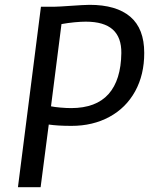

<svg xmlns="http://www.w3.org/2000/svg" viewBox="-20 -775 622 795"><path d="M148.2 0H54.3L149.5 -747H202.5Q211.9 -747 231.6 -748.2Q251.3 -749.5 274.7 -751Q298.1 -752.5 318.8 -753.8Q339.5 -755 350.7 -755Q461.8 -755 519.5 -705.7Q577.2 -656.4 577.2 -556.1Q577.5 -465.9 539.5 -396.8Q501.5 -328.1 432.9 -291Q364.4 -253.8 275.9 -253.8Q247.2 -253.8 223.6 -255.2Q200 -256.7 181.9 -259.3ZM274.8 -327.4Q377.8 -327.6 429.4 -385.5Q480.9 -443.4 482.4 -555.1Q483.2 -620.1 446.9 -652.7Q410.5 -685.3 335.3 -685.3Q316.2 -685.3 288.9 -682.8Q261.6 -680.2 234.6 -675.3L191.2 -334.8Q204.8 -331.8 229.9 -329.6Q255 -327.4 274.8 -327.4Z"/></svg>

Font: Merriweather Sans Variable Regular
Style: Italic
Weight: 300
Italic angle: -8°
Designer: Eben Sorkin
Foundry: Eben Sorkin
Version: Version 2.001